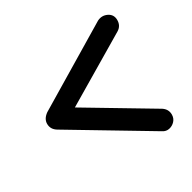

<svg xmlns="http://www.w3.org/2000/svg" viewBox="-128 -750 803 804"><g transform="rotate(-30 273.5 -348.5)"><path d="M439 -82 63 -307Q38 -322 38 -349Q38 -373 63 -391L439 -617Q463 -629 486.5 -617.5Q510 -606 510 -579Q510 -551 487 -537L137 -329V-372L487 -163Q510 -148 510 -122Q510 -104 498.5 -91.5Q487 -79 470.5 -75.5Q454 -72 439 -82Z"/></g></svg>

Font: Comfortaa SemiBold
Style: Regular
Weight: 600
Designer: Johan Aakerlund
Foundry: Johan Aakerlund
Version: Version 3.104; ttfautohint (v1.8.1.43-b0c9)